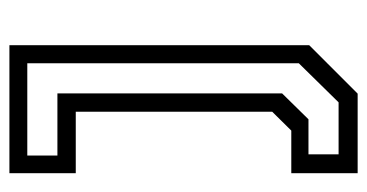

<svg xmlns="http://www.w3.org/2000/svg" viewBox="-206 -374 780 408"><g transform="rotate(-90 184.0 -170.0)"><path d="M20 200V59H110.5L150.5 18.5V-399H20V-540H292V97L189 200ZM60 159.5H170.5L253.5 75V-502H57.5V-438H189.5V39.5L134.5 95.5H60Z"/></g></svg>

Font: Tourney Expanded
Style: Regular
Weight: 400
Width: 7
Designer: Tyler Finck
Foundry: Etcetera Type Co
Version: Version 1.010; ttfautohint (v1.8.3)